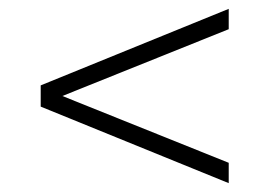

<svg xmlns="http://www.w3.org/2000/svg" viewBox="-20 -567 609 434"><path d="M497 -153 72 -326V-374L497 -547V-501L121 -350L497 -199Z"/></svg>

Font: Montserrat Light
Style: Regular
Weight: 300
Designer: Julieta Ulanovsky
Foundry: Julieta Ulanovsky
Version: Version 9.000; ttfautohint (v1.8.4.7-5d5b)